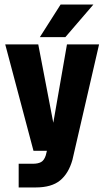

<svg xmlns="http://www.w3.org/2000/svg" viewBox="-20 -690 458 843"><path d="M155 -527 246 -670H390L267 -527ZM137 133H62V29H124Q147 29 160.5 21.5Q174 14 181 -8L186 -28H127L3 -495H148L214 -151L274 -495H415L298 12Q281 72 243.5 102.5Q206 133 137 133Z"/></svg>

Font: Teko Semibold
Style: Regular
Weight: 600
Designer: Manushi Parikh, Jonny Pinhorn
Foundry: Indian Type Foundry
Version: Version 1.105;PS 1.0;hotconv 1.0.78;makeotf.lib2.5.61930; tt